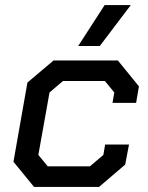

<svg xmlns="http://www.w3.org/2000/svg" viewBox="-20 -736 582 756"><path d="M33 -99 88 -411 191 -498H444L527 -396L516 -331H423L430 -372L393 -417H228L175 -372L131 -126L168 -81H334L387 -126L394 -167H488L473 -88L370 0H114ZM392 -716H495L373 -555H288Z"/></svg>

Font: Chakra Petch Medium
Style: Italic
Weight: 500
Italic angle: -10°
Designer: Katatrad Aksorn Co.,Ltd.
Foundry: Cadson Demak Co.,Ltd.
Version: Version 1.000; ttfautohint (v1.6)